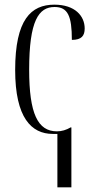

<svg xmlns="http://www.w3.org/2000/svg" viewBox="-20 -564 415 823"><path d="M226 239H286V-18H283C264 -7 245 -1 224 -1C142 -1 105 -77 105 -265C105 -476 146 -534 214 -534C271 -534 288 -495 288 -393C330 -393 343 -411 343 -442C343 -495 302 -544 213 -544C113 -544 45 -480 45 -264C45 -59 115 10 206 10H226Z"/></svg>

Font: Noto Serif Display ExtraCondensed Light
Style: Regular
Weight: 300
Width: 2
Designer: Monotype Design Team
Foundry: Monotype Imaging Inc.
Version: Version 2.009